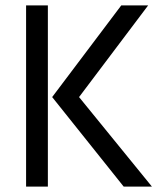

<svg xmlns="http://www.w3.org/2000/svg" viewBox="-20 -694 613 714"><path d="M545 0H440L174 -333L431 -674H531L274 -333ZM158 0H77V-674H158Z"/></svg>

Font: Hind Siliguri
Style: Regular
Weight: 400
Designer: Jyotish Sonowal
Foundry: Indian Type Foundry
Version: Version 1.000;PS 1.0;hotconv 1.0.86;makeotf.lib2.5.63406; tt